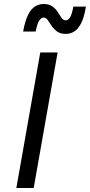

<svg xmlns="http://www.w3.org/2000/svg" viewBox="-20 -943 451 963"><path d="M149 0H62L182 -680H269ZM310 -773Q282 -773 265.5 -785.5Q249 -798 238.5 -814Q228 -830 219.5 -842.5Q211 -855 198 -855Q188 -855 177.5 -841Q167 -827 159 -785H96Q106 -840 121.5 -870Q137 -900 157 -911.5Q177 -923 198 -923Q227 -923 243.5 -910.5Q260 -898 270 -882Q280 -866 288.5 -853.5Q297 -841 310 -841Q321 -841 330.5 -854.5Q340 -868 348 -910H411Q402 -855 386.5 -825.5Q371 -796 351.5 -784.5Q332 -773 310 -773Z"/></svg>

Font: Inria Sans
Style: Italic
Weight: 400
Italic angle: -10°
Designer: Black Foundry Team
Foundry: Black Foundry
Version: Version 1.2; ttfautohint (v1.8.3)